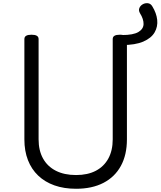

<svg xmlns="http://www.w3.org/2000/svg" viewBox="-20 -1150 994 1189"><path d="M923 -1111Q949 -1069 953.5 -1027Q958 -985 937.5 -949.5Q917 -914 867.5 -892.5Q818 -871 736 -871V-933Q805 -933 836.5 -951.5Q868 -970 869 -1000.5Q870 -1031 847 -1068Q837 -1085 843 -1100Q849 -1115 864 -1123.5Q879 -1132 896 -1130Q913 -1128 923 -1111ZM451 19Q376 19 317 -2Q258 -23 216.5 -62.5Q175 -102 153 -158.5Q131 -215 131 -287V-908Q131 -922 142 -928.5Q153 -935 175 -935Q197 -935 208 -928.5Q219 -922 219 -908V-287Q219 -218 246.5 -168.5Q274 -119 326 -92.5Q378 -66 451 -66Q523 -66 573.5 -92.5Q624 -119 651 -168.5Q678 -218 678 -287V-908Q678 -922 689 -928.5Q700 -935 722 -935Q766 -935 766 -908V-287Q766 -191 728.5 -122.5Q691 -54 620.5 -17.5Q550 19 451 19Z"/></svg>

Font: Playwrite DE Grund
Style: Regular
Weight: 400
Designer: Veronika Burian, José Scaglione
Foundry: TypeTogether
Version: Version 1.002